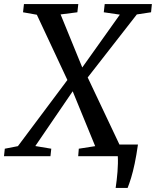

<svg xmlns="http://www.w3.org/2000/svg" viewBox="-50 -763 762 938"><path d="M515 155Q517.5 137.5 520 117.5Q522.5 97.5 524 76.8Q525.5 56 526 36.5Q526.5 17 525.5 0L473.5 -57H624Q616.5 -4 608 36.2Q599.5 76.5 590.5 105.8Q581.5 135 573.5 155ZM-30.5 0 -26.5 -36.5 37.5 -49 282.5 -376.5 350.5 -431.5 535.5 -691.5 457 -703 461.5 -743H692L688 -703L618.5 -692.5L376 -381.5L307.5 -320.5L122.5 -49.5L200.5 -36.5L196.5 0ZM332 0 335 -36.5 415 -49 304.5 -318.5 280 -370.5 130 -691 62.5 -703 67 -743H332.5L328 -703L246 -692.5L352.5 -432L378 -385.5L537 -49.5L608.5 -36.5L605.5 0Z"/></svg>

Font: Merriweather 36pt
Style: Italic
Weight: 400
Italic angle: -7.8°
Version: Version 2.101